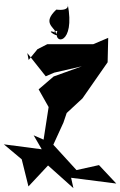

<svg xmlns="http://www.w3.org/2000/svg" viewBox="-34 -919 625 999"><path d="M195 -122 232 -141 296 -281 313 -331 395 -407 526 -595 529 -722 451 -689H212L161 -663L115 -607L108 -643L204 -522L248 -541L392 -574L245 -521L167 -454L219 -362L185 -142L-14 -168L79 -90L114 51L216 -58L348 60L336 6L571 36L481 -60L364 -34L237 -173L141 -215ZM264 -758C240 -685 360 -684 318 -899C318 -899 335 -860 259 -869C187 -801 243 -781 259 -748C177 -779 302 -700 248 -758Z"/></svg>

Font: Asimov Silicon
Style: Regular
Weight: 400
Designer: Google
Version: Version 2.000980; 2014